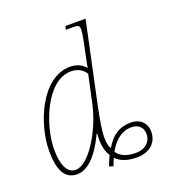

<svg xmlns="http://www.w3.org/2000/svg" viewBox="-141 -878 962 1031"><g transform="rotate(-20 339.5 -362.0)"><path d="M499 -153C434 -153 387 -122 352 -60C342 -77 338 -96 338 -122C338 -165 348 -222 364 -300L462 -760H347L342 -740H379C416 -740 420 -734 420 -715C420 -702 417 -679 412 -655L392 -559C389 -543 385 -524 382 -507C361 -532 332 -546 294 -546C132 -546 35 -315 35 -158C35 -49 65 10 135 10C187 10 246 -32 306 -158H310C309 -147 308 -137 308 -126C308 -90 315 -55 333 -28C325 -12 316 10 309 29L332 36C337 22 343 6 349 -6C375 21 414 35 468 35C536 35 586 -4 586 -69C586 -121 549 -153 499 -153ZM136 -15C93 -15 63 -58 63 -157C63 -291 149 -521 291 -521C326 -521 357 -506 374 -477L339 -315C307 -171 210 -15 136 -15ZM472 10C419 10 384 -4 363 -35C397 -95 438 -128 494 -128C528 -128 558 -108 558 -67C558 -22 524 10 472 10Z"/></g></svg>

Font: Noto Serif SemiCondensed Thin
Style: Italic
Weight: 100
Width: 4
Italic angle: -12°
Designer: Monotype Design Team
Foundry: Monotype Imaging Inc.
Version: Version 2.013